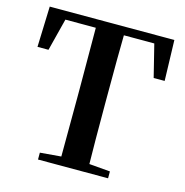

<svg xmlns="http://www.w3.org/2000/svg" viewBox="-109 -844 910 945"><g transform="rotate(15 346.5 -371.0)"><path d="M168 0V-35L275 -44Q276 -143 276 -346V-395Q276 -599 275 -700H120L78 -535H22L29 -742H664L670 -535H614L573 -700H418Q416 -600 416 -395V-346Q416 -145 418 -44L525 -35V0Z"/></g></svg>

Font: GenRyuMin TW B
Style: Regular
Weight: 700
Version: Version 1.501;PS 1;hotconv 16.6.51;makeotf.lib2.5.65220